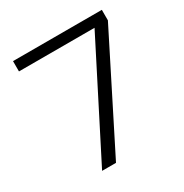

<svg xmlns="http://www.w3.org/2000/svg" viewBox="-151 -759 844 879"><g transform="rotate(-30 271.0 -319.5)"><path d="M139 0 436.5 -584.5H37V-639H506.5V-583.5L212.5 0Z"/></g></svg>

Font: Anek Gujarati SemiExpanded Light
Style: Regular
Weight: 300
Width: 6
Designer: Mrunmayee Ghaisas (Gujarati), Yesha Goshar (Latin)
Foundry: Ek Type
Version: Version 1.003